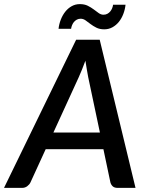

<svg xmlns="http://www.w3.org/2000/svg" viewBox="-56 -913 718 933"><path d="M429.5 -269 372.5 -538.5Q370 -554 366.2 -574Q362.5 -594 359 -618Q350.5 -594 342 -573.8Q333.5 -553.5 326.5 -537.5L203.5 -269ZM602.5 0H515.5Q500.5 0 492.2 -7.2Q484 -14.5 480.5 -26.5L446.5 -188H166L92 -26.5Q87 -16 76.2 -8Q65.5 0 51.5 0H-36.5L314 -720H428.5ZM447 -841.5Q457.5 -841.5 465.8 -846Q474 -850.5 479.8 -857.5Q485.5 -864.5 489 -873Q492.5 -881.5 493.5 -890H554Q551.5 -866.5 543.2 -845Q535 -823.5 521.8 -807Q508.5 -790.5 490.5 -780.5Q472.5 -770.5 450.5 -770.5Q428.5 -770.5 412.5 -778.5Q396.5 -786.5 383.8 -796.2Q371 -806 359.8 -814Q348.5 -822 336 -822Q325.5 -822 317.2 -817.5Q309 -813 303.2 -806Q297.5 -799 294 -790.2Q290.5 -781.5 289.5 -773H228.5Q231 -796 239.5 -817.8Q248 -839.5 261.2 -856.2Q274.5 -873 292.5 -883Q310.5 -893 332 -893Q354.5 -893 370.5 -885Q386.5 -877 399.5 -867.2Q412.5 -857.5 423.5 -849.5Q434.5 -841.5 447 -841.5Z"/></svg>

Font: Lato SemiBold
Style: Italic
Weight: 600
Italic angle: -7°
Designer: Lukasz Dziedzic with Adam Twardoch and Botio Nikoltchev
Foundry: tyPoland Lukasz Dziedzic
Version: Version 2.015; 2015-08-06; http://www.latofonts.com/